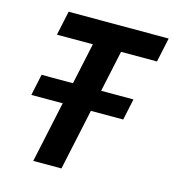

<svg xmlns="http://www.w3.org/2000/svg" viewBox="-104 -775 781 862"><g transform="rotate(15 287.0 -344.0)"><path d="M44 -284 65 -383H492L471 -284ZM129 0 252 -575H85L109 -688H574L550 -575H383L260 0Z"/></g></svg>

Font: Saira SemiCondensed SemiBold
Style: Italic
Weight: 600
Width: 4
Italic angle: -12°
Designer: Hector Gatti with collaboration of the Omnibus-Type team
Foundry: Omnibus-Type
Version: Version 1.101